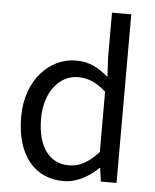

<svg xmlns="http://www.w3.org/2000/svg" viewBox="-56 -843 731 903"><g transform="rotate(5 310.0 -391.5)"><path d="M277 13C342 13 399 -22 442 -64H444L453 0H527V-796H436V-587L441 -493C393 -533 352 -557 288 -557C164 -557 53 -447 53 -271C53 -90 141 13 277 13ZM297 -63C201 -63 147 -141 147 -272C147 -396 216 -480 304 -480C349 -480 390 -464 436 -423V-138C391 -88 347 -63 297 -63Z"/></g></svg>

Font: Noto Sans CJK KR Regular
Style: Regular
Weight: 400
Designer: Ryoko NISHIZUKA (kana & ideographs); Paul D. Hunt (Latin, Greek & Cyrillic); Wenlong ZHANG (bopomofo); Sandoll Communica
Foundry: Adobe Systems Incorporated
Version: Version 1.004;PS 1.004;hotconv 1.0.82;makeotf.lib2.5.63406